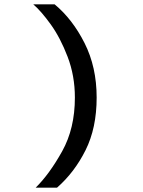

<svg xmlns="http://www.w3.org/2000/svg" viewBox="-20 -732 656 882"><path d="M324 -284Q324 -384 290.5 -471.5Q257 -559 213 -620Q169 -681 133 -712H231Q313 -644 368.5 -534Q424 -424 424 -284Q424 -144 373 -42Q322 60 242 130H144Q207 68 265.5 -37Q324 -142 324 -284Z"/></svg>

Font: Overpass Mono Light
Style: Bold
Weight: 600
Monospace: yes
Designer: Delve Withrington, Dave Bailey
Foundry: Delve Fonts
Version: Version 1.000;DELV;Overpass